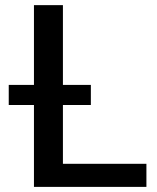

<svg xmlns="http://www.w3.org/2000/svg" viewBox="-20 -731 616 751"><path d="M552.7 -90.3H226.1V-320.3H335.4V-398.9H226.1V-710.9H112.8V-398.9H14.2V-320.3H112.8V0H552.7Z"/></svg>

Font: Bert Sans Medium
Style: Regular
Weight: 500
Designer: Christian Robertson (Google), Cristiano Sobral
Foundry: Google, Cristiano Sobral
Version: Version 3.101